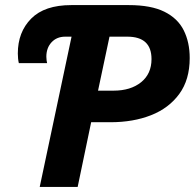

<svg xmlns="http://www.w3.org/2000/svg" viewBox="-20 -734 765 754"><path d="M136 0 261 -590H236Q203 -590 182.5 -568Q162 -546 162 -511Q162 -504 163 -497Q164 -490 165 -486H54Q52 -494 51 -504Q50 -514 50 -524Q50 -608 102.5 -661Q155 -714 260 -714H486Q573 -714 625.5 -688Q678 -662 701.5 -615Q725 -568 725 -506Q725 -421 684 -365Q643 -309 573 -281.5Q503 -254 414 -254H338L285 0ZM365 -378H426Q493 -378 534 -411Q575 -444 575 -502Q575 -590 480 -590H410Z"/></svg>

Font: Noto IKEA Latin
Style: Bold Italic
Weight: 700
Italic angle: -12°
Designer: Monotype Design Team
Foundry: Monotype Imaging Inc.
Version: Version 1.0